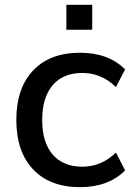

<svg xmlns="http://www.w3.org/2000/svg" viewBox="-20 -768 555 798"><path d="M312.5 9.8Q187.5 9.8 117.7 -64Q47.9 -137.7 47.9 -269.5Q47.9 -401.4 117.7 -475.1Q187.5 -548.8 312.5 -548.8Q430.7 -548.8 500 -479.5L461.9 -406.2Q401.4 -464.8 322.3 -464.8Q242.2 -464.8 198.7 -413.6Q155.3 -362.3 155.3 -269.5Q155.3 -176.8 198.7 -126Q242.2 -75.2 322.3 -75.2Q401.4 -75.2 461.9 -133.8L500 -59.6Q430.7 9.8 312.5 9.8ZM255.9 -644.5V-748H363.3V-644.5Z"/></svg>

Font: Min Sans Medium
Style: Regular
Weight: 500
Designer: Jinseong-Kim, NotoSansCJK, Nunito
Foundry: Jinseong-Kim
Version: Version 1.400;Glyphs 3.1.2 (3151)